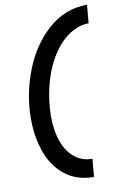

<svg xmlns="http://www.w3.org/2000/svg" viewBox="-94 -760 601 952"><g transform="rotate(-10 207.0 -283.5)"><path d="M42 -198Q42 -320 87.5 -438Q133 -556 218 -631.5Q303 -707 414 -707L406 -615Q349 -615 295 -574Q241 -533 202 -456.5Q163 -380 148 -277Q142 -232 142 -193Q142 -117 163 -62Q184 -7 221.5 21.5Q259 50 308 50L300 140Q215 140 156.5 94.5Q98 49 70 -28Q42 -105 42 -198Z"/></g></svg>

Font: Neutral Grotesk
Style: Italic
Weight: 400
Italic angle: -8°
Designer: Nawras Khrais
Foundry: Nawras Khrais
Version: Version 1.000